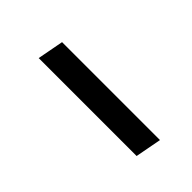

<svg xmlns="http://www.w3.org/2000/svg" viewBox="9 -478 366 366"><g transform="rotate(45 192.0 -295.5)"><path d="M64 -269 74 -322H338L328 -269Z"/></g></svg>

Font: Inria Sans Light
Style: Italic
Weight: 300
Italic angle: -10°
Designer: Black Foundry Team
Foundry: Black Foundry
Version: Version 1.2; ttfautohint (v1.8.3)